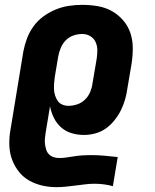

<svg xmlns="http://www.w3.org/2000/svg" viewBox="-20 -548 640 791"><path d="M212 223Q182 223 154 216.5Q126 210 101.5 196.5Q77 183 59.5 161.5Q42 140 31.5 114Q21 88 19 59Q17 30 21 0L76 -335Q81 -362 91 -389Q101 -416 118 -439.5Q135 -463 159 -480.5Q183 -498 210 -509Q237 -520 264.5 -524Q292 -528 319 -528Q352 -528 383.5 -522.5Q415 -517 441.5 -502Q468 -487 488 -463.5Q508 -440 517.5 -411Q527 -382 527 -349.5Q527 -317 522 -285L505 -185Q502 -162 495.5 -139Q489 -116 478.5 -94.5Q468 -73 452 -53Q436 -33 416.5 -19Q397 -5 373 1.5Q349 8 326 8Q299 8 274.5 0.5Q250 -7 231.5 -23.5Q213 -40 202 -62.5Q191 -85 186 -110L168 -1Q166 11 165 23Q164 35 165.5 46.5Q167 58 170.5 69Q174 80 182 88Q190 96 201 99.5Q212 103 224 103Q240 103 256 100.5Q272 98 288.5 95.5Q305 93 321.5 92Q338 91 354 91Q383 91 410.5 93.5Q438 96 465 99L445 219Q427 214 408 211.5Q389 209 370 209Q350 209 330 211.5Q310 214 290 216.5Q270 219 251 221Q232 223 212 223ZM262 -112Q280 -112 298 -118Q316 -124 330 -137.5Q344 -151 351.5 -169Q359 -187 361 -204L378 -304Q381 -323 381 -341Q381 -359 374 -374.5Q367 -390 352 -399Q337 -408 319 -408Q301 -408 283 -402Q265 -396 251.5 -382.5Q238 -369 230.5 -351Q223 -333 220 -316L206 -233Q204 -219 203 -206Q202 -193 202.5 -180Q203 -167 207 -154.5Q211 -142 218 -132Q225 -122 237 -117Q249 -112 262 -112Z"/></svg>

Font: Iosevka Heavy Extended
Style: Italic
Weight: 900
Width: 7
Italic angle: -9°
Monospace: yes
Designer: Belleve Invis
Foundry: Belleve Invis
Version: Version 32.5.0; ttfautohint (v1.8.4)